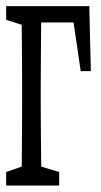

<svg xmlns="http://www.w3.org/2000/svg" viewBox="-22 -542 321 610"><path d="M45.9 47.4Q46.9 20 47.1 -24.7Q47.4 -69.3 47.9 -117.7Q48.3 -166 48.3 -204.1V-271Q48.3 -309.6 47.9 -357.7Q47.4 -405.8 47.1 -450.7Q46.9 -495.6 45.9 -522.5H109.9Q108.9 -495.6 108.6 -450.7Q108.4 -405.8 107.9 -357.4Q107.4 -309.1 107.4 -271V-204.1Q107.4 -165.5 107.9 -117.4Q108.4 -69.3 108.9 -24.7Q109.4 20 109.9 47.4ZM77.6 -470.7V-522.5H261.7L266.6 -315.9H234.4L204.1 -522.5L244.1 -470.7ZM-2.4 47.4V4.4L68.4 -20H84L166 4.4V47.4ZM-2.4 -479V-522.5H77.6V-455.1H72.3Z"/></svg>

Font: Scarab Serif
Style: Condensed
Weight: 400
Designer: John Roberts
Foundry: Scarab
Version: 1.0